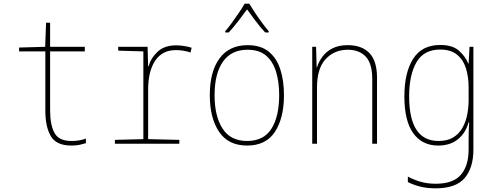

<svg xmlns="http://www.w3.org/2000/svg" viewBox="-20 -783 2690 1046"><path d="M369 10Q287 10 257 -41Q227 -92 227 -180V-503H84V-524L226 -528L231 -659H253V-528H442V-503H253V-183Q253 -102 277 -58.5Q301 -15 369 -15Q394 -15 413 -18.5Q432 -22 448 -28V-3Q432 2 413.5 6Q395 10 369 10Z M606 0V-21L761 -25V-503L624 -507V-528H784L787 -421H789Q802 -467 839 -501.5Q876 -536 939 -536Q961 -536 985 -532Q1009 -528 1024 -523L1018 -497Q980 -510 938 -510Q864 -510 825.5 -452.5Q787 -395 787 -294V-25L957 -21V0Z M1326 10Q1224 10 1173.5 -65Q1123 -140 1123 -265Q1123 -393 1176 -465Q1229 -537 1329 -537Q1400 -537 1443.5 -502Q1487 -467 1507 -405.5Q1527 -344 1527 -265Q1527 -140 1478 -65Q1429 10 1326 10ZM1326 -15Q1417 -15 1459 -82Q1501 -149 1501 -265Q1501 -336 1484 -392Q1467 -448 1429.5 -480Q1392 -512 1329 -512Q1240 -512 1194.5 -447Q1149 -382 1149 -264Q1149 -150 1192.5 -82.5Q1236 -15 1326 -15ZM1207 -613Q1223 -631 1243 -658.5Q1263 -686 1282 -714Q1301 -742 1313 -763H1338Q1351 -741 1370 -712.5Q1389 -684 1409.5 -656.5Q1430 -629 1444 -613V-606H1425Q1399 -633 1373 -668Q1347 -703 1326 -732Q1306 -704 1278.5 -668.5Q1251 -633 1226 -606H1207Z M1681 0V-528H1702L1705 -416H1707Q1716 -446 1736.5 -474Q1757 -502 1791 -519.5Q1825 -537 1875 -537Q1951 -537 1992.5 -494Q2034 -451 2034 -359V0H2008V-352Q2008 -437 1972.5 -474.5Q1937 -512 1875 -512Q1802 -512 1754.5 -461.5Q1707 -411 1707 -306V0Z M2353 243Q2306 243 2269 233.5Q2232 224 2202 209V179Q2233 196 2270.5 207Q2308 218 2354 218Q2449 218 2491 169Q2533 120 2533 31V-16Q2533 -43 2533.5 -65Q2534 -87 2536 -117H2533Q2518 -60 2475.5 -25Q2433 10 2367 10Q2280 10 2231.5 -57Q2183 -124 2183 -258Q2183 -388 2231 -463Q2279 -538 2378 -538Q2444 -538 2479 -508Q2514 -478 2531 -437H2533L2538 -528H2559V32Q2559 131 2511.5 187Q2464 243 2353 243ZM2369 -15Q2418 -15 2449.5 -34.5Q2481 -54 2499.5 -87Q2518 -120 2525.5 -159Q2533 -198 2533 -238V-307Q2533 -364 2518.5 -410.5Q2504 -457 2470 -485Q2436 -513 2378 -513Q2289 -513 2249 -444Q2209 -375 2209 -258Q2209 -15 2369 -15Z"/></svg>

Font: Noto Sans Mono Condensed Thin
Style: Regular
Weight: 100
Width: 3
Designer: Monotype Design Team
Foundry: Monotype Imaging Inc.
Version: Version 2.014; ttfautohint (v1.8.4.7-5d5b)